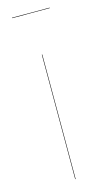

<svg xmlns="http://www.w3.org/2000/svg" viewBox="-110 -730 427 770"><g transform="rotate(-15 103.0 -345.5)"><path d="M181.2 -689H24.9V-690.9H181.2ZM104 -517.1V0H102.1V-517.1Z"/></g></svg>

Font: Fira Sans Compressed Two
Style: Regular
Weight: 100
Width: 1
Designer: Carrois Corporate & Edenspiekermann AG
Foundry: Carrois Corporate GbR & Edenspiekermann AG
Version: Version 4.203;PS 004.203;hotconv 1.0.88;makeotf.lib2.5.64775